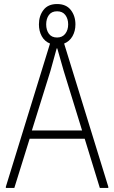

<svg xmlns="http://www.w3.org/2000/svg" viewBox="-20 -932 566 952"><path d="M9 -6 228 -716Q201 -727 187 -752.5Q173 -778 173 -811Q173 -853 195.5 -882.5Q218 -912 263 -912Q308 -912 331 -882.5Q354 -853 354 -811Q354 -778 339.5 -752.5Q325 -727 298 -716L517 -6V0H475L400 -244H127L51 0H9ZM387 -285 296 -580 264 -692H261L230 -580L138 -285ZM263 -746Q289 -746 303.5 -764.5Q318 -783 318 -811Q318 -839 304 -857.5Q290 -876 263 -876Q236 -876 222.5 -857.5Q209 -839 209 -811Q209 -783 222.5 -764.5Q236 -746 263 -746Z"/></svg>

Font: Encode Sans Compressed
Style: ExtraLight
Weight: 200
Designer: Pablo Impallari, Andres Torresi
Foundry: Pablo Impallari, Andres Torresi
Version: Version 1.000; ttfautohint (v1.00) -l 8 -r 50 -G 200 -x 14 -